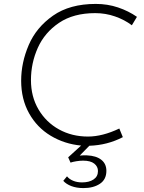

<svg xmlns="http://www.w3.org/2000/svg" viewBox="-20 -732 737 980"><path d="M466 -665Q355 -665 281.5 -615.5Q208 -566 173 -488Q138 -410 138 -323Q138 -239 176.5 -173.5Q215 -108 281 -71.5Q347 -35 429 -35Q503 -35 589 -76L607 -32Q528 9 436 12L387 62Q412 60 424 61Q471 63 497 83.5Q523 104 523 140Q523 184 490 206Q457 228 406 228Q371 228 344.5 218Q318 208 303 191L322 168Q333 182 353 190.5Q373 199 399 199Q435 199 457.5 184Q480 169 480 141Q480 118 461 103Q442 88 404 88Q388 88 369.5 91Q351 94 340 98L328 71L394 11Q309 3 239 -39Q169 -81 128.5 -153.5Q88 -226 88 -320Q88 -412 126.5 -502Q165 -592 250.5 -652Q336 -712 469 -712Q529 -712 582.5 -694Q636 -676 679 -646L653 -603Q616 -631 567.5 -648Q519 -665 466 -665Z"/></svg>

Font: Josefin Sans Light
Style: Italic
Weight: 300
Italic angle: -7°
Designer: Santiago Orozco
Foundry: Typemade
Version: Version 2.000